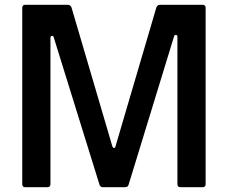

<svg xmlns="http://www.w3.org/2000/svg" viewBox="-20 -783 954 803"><path d="M86 0Q73 0 73 -13V-750Q73 -763 86 -763H264Q274 -763 279 -752L449 -174Q452 -164 457 -164Q462 -164 464 -174L634 -752Q639 -763 649 -763H827Q840 -763 840 -750V-13Q840 0 827 0H735Q722 0 722 -13V-629Q722 -637 715 -637Q710 -637 708 -631L518 -11Q515 0 503 0H411Q399 0 396 -11L205 -626Q204 -633 198 -633Q191 -633 191 -624V-13Q191 0 178 0Z"/></svg>

Font: Open Sauce Two Medium
Style: Regular
Weight: 500
Designer: Alfredo Marco Pradil
Foundry: Creative Sauce Fz LLC
Version: Version 1.477